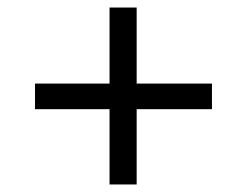

<svg xmlns="http://www.w3.org/2000/svg" viewBox="-20 -598 656 510"><path d="M271 -108V-308H73V-376H271V-578H343V-376H543V-308H343V-108Z"/></svg>

Font: Overpass Mono Light Light
Style: Regular
Weight: 300
Monospace: yes
Version: Version 4.000